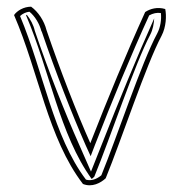

<svg xmlns="http://www.w3.org/2000/svg" viewBox="-20 -540 553 574"><path d="M22 -495C96 -324 123 -127 228 10C255 21 281 7 296 -7C343 -122 417 -347 463 -433C477 -460 478 -493 474 -513C451 -520 429 -514 414 -504C358 -381 302 -245 250 -112C209 -204 160 -330 119 -450C112 -478 94 -505 73 -520C51 -520 31 -508 22 -495ZM40 -492C47 -499 58 -504 68 -505C85 -491 98 -469 104 -446H105V-445C146 -325 195 -199 236 -106L251 -73L264 -107C315 -238 371 -374 426 -494C437 -500 449 -503 461 -501C463 -482 460 -459 450 -440C403 -353 330 -131 283 -16C270 -5 253 2 237 -3C139 -133 111 -322 40 -492ZM58 -494C129 -328 158 -138 254 -5C257 -7 259 -9 262 -12C309 -126 383 -349 429 -436C437 -451 440 -469 441 -485C388 -367 335 -237 285 -110L252 -27L216 -109C175 -201 125 -327 84 -448C80 -466 71 -482 60 -496Z"/></svg>

Font: Snowfall
Style: Eco
Weight: 400
Designer: Jasper
Foundry: Cannot Into Space Fonts
Version: Version 0.9